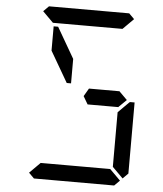

<svg xmlns="http://www.w3.org/2000/svg" viewBox="-64 -1055 943 1111"><g transform="rotate(5 408.0 -500.0)"><path d="M144 -969 175 -1000H641L672 -969L610 -907H590H454H362H226H206ZM685 -485 690 -489H717V-76L686 -45L624 -107V-113V-218V-424ZM672 -31 641 0H175L144 -31L206 -93H226H362H454H590H610ZM624 -546 671 -499 624 -453V-454H606H604H475H454H447L420 -500L447 -546H454H475H488ZM341 -567H316L212 -746V-887H238L341 -709Z"/></g></svg>

Font: DSEG14 Classic
Style: Regular
Weight: 400
Designer: Keshikan(Twitter:@keshinomi_88pro)
Version: Version 0.46